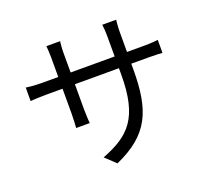

<svg xmlns="http://www.w3.org/2000/svg" viewBox="-136 -950 1273 1168"><g transform="rotate(-20 500.0 -366.0)"><path d="M720 -571V-696C720 -735 724 -768 725 -778H635C637 -768 640 -735 640 -696V-571H355V-699C355 -734 359 -762 360 -772H271C272 -762 275 -731 275 -699V-571H168C125 -571 76 -576 67 -578V-491C79 -492 124 -495 168 -495H275V-333C275 -295 272 -252 271 -242H359C358 -252 355 -296 355 -333V-495H640V-453C640 -173 549 -87 367 -17L434 46C663 -56 720 -193 720 -460V-495H830C874 -495 911 -493 921 -492V-576C908 -574 874 -571 830 -571Z"/></g></svg>

Font: Squished Noto Sans CJK JP Regular
Style: Regular
Weight: 400
Designer: Ryoko NISHIZUKA (kana & ideographs); Paul D. Hunt (Latin, Greek & Cyrillic); Wenlong ZHANG (bopomofo); Sandoll Communica
Foundry: Adobe Systems Incorporated
Version: Version 1.004;PS 1.004;hotconv 1.0.82;makeotf.lib2.5.63406